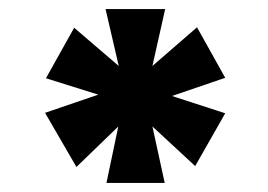

<svg xmlns="http://www.w3.org/2000/svg" viewBox="-20 -762 588 422"><path d="M413 -702 475 -591 358 -551 475 -513 409 -397 315 -484 342 -360H214L240 -484L148 -395L79 -514L196 -554L81 -590L143 -701L241 -617L212 -742H343L315 -617Z"/></svg>

Font: Fz Poppins ExtBd
Style: Regular
Weight: 800
Designer: Ninad Kale (Devanagari), Jonny Pinhorn (Latin)
Foundry: Indian Type Foundry
Version: Vit hóa bi Vntype.Com & FontZin.Com